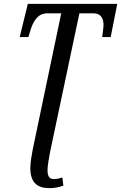

<svg xmlns="http://www.w3.org/2000/svg" viewBox="-20 -734 627 994"><path d="M235 240C257 240 282 237 308 227L303 185C290 189 276 193 260 193C241 193 226 186 226 146C226 123 233 89 239 54L391 -665H465C503 -665 516 -637 516 -605C516 -592 511 -557 509 -542H553L587 -714H124L82 -542H127L140 -585C154 -626 177 -665 224 -665H297L149 42C144 69 137 108 137 136C137 210 172 240 235 240Z"/></svg>

Font: Noto Serif ExtraCondensed
Style: Italic
Weight: 400
Width: 2
Italic angle: -12°
Designer: Monotype Design Team
Foundry: Monotype Imaging Inc.
Version: Version 2.014